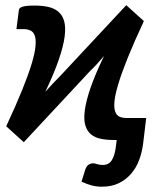

<svg xmlns="http://www.w3.org/2000/svg" viewBox="-20 -541 623 742"><path d="M533 15Q529 46.5 518 76.5Q507 106.5 487.5 129.5Q468 152.5 440 166.5Q412 180.5 374 180.5Q353.5 180.5 335 175.8Q316.5 171 295 161L310 113Q315.5 99 323.8 94.5Q332 90 339 90Q346 90 355 93.2Q364 96.5 377 96.5Q401 96.5 412.5 77.5Q424 58.5 428 24L431 0H419.5Q392.5 0 370 -4.5Q347.5 -9 332 -21.5Q316.5 -34 309.8 -56.5Q303 -79 307.8 -115Q312.5 -151 330.2 -202.5Q348 -254 382 -324.5Q367.5 -307.5 354.2 -293Q341 -278.5 329.5 -268L72 8.5L4 -53Q42 -134.5 66 -194Q90 -253.5 102.5 -295Q115 -336.5 117.2 -362.8Q119.5 -389 114.2 -403.5Q109 -418 97.5 -423.2Q86 -428.5 71 -428.5H43.5L53 -502.5Q54 -511 67.5 -515.2Q81 -519.5 113.5 -519.5Q142 -519.5 165.5 -514.5Q189 -509.5 205 -496.2Q221 -483 227.8 -459.8Q234.5 -436.5 229.8 -399.5Q225 -362.5 207 -310Q189 -257.5 155 -186Q170.5 -203.5 184.5 -218.5Q198.5 -233.5 210 -244.5L468 -521L536 -459.5Q498 -378 474 -318.5Q450 -259 437.5 -217.5Q425 -176 422.5 -150Q420 -124 425.2 -109.5Q430.5 -95 442 -90Q453.5 -85 468.5 -85H545Z"/></svg>

Font: Lato 2
Style: Bold Italic
Weight: 700
Italic angle: -7°
Designer: Lukasz Dziedzic with Adam Twardoch and Botio Nikoltchev
Foundry: tyPoland Lukasz Dziedzic
Version: Version 2.015; 2015-08-06; http://www.latofonts.com/